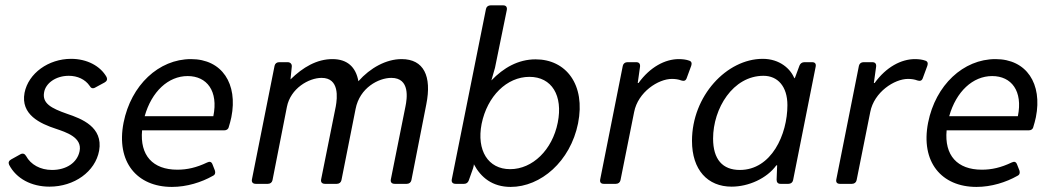

<svg xmlns="http://www.w3.org/2000/svg" viewBox="-20 -698 3996 729"><path d="M168 10.7C261.7 10.7 341.8 -45.9 356.4 -126C372.1 -215.8 290 -247.1 235.4 -265.6C173.8 -287.1 139.6 -305.7 147.5 -347.7C153.3 -381.8 191.4 -410.2 241.2 -410.2C274.4 -410.2 303.7 -396.5 320.3 -372.1C325.2 -363.3 332 -360.4 340.8 -365.2L377 -384.8C385.7 -389.6 388.7 -396.5 384.8 -405.3C361.3 -447.3 310.5 -474.6 250 -474.6C164.1 -474.6 87.9 -419.9 73.2 -345.7C57.6 -262.7 132.8 -228.5 192.4 -209C229.5 -196.3 293 -176.8 282.2 -124C273.4 -80.1 231.4 -52.7 177.7 -52.7C132.8 -52.7 96.7 -73.2 79.1 -105.5C74.2 -114.3 66.4 -117.2 57.6 -112.3L22.5 -92.8C13.7 -87.9 10.7 -81.1 14.6 -72.3C42 -19.5 99.6 10.7 168 10.7Z M705.1 -473.6C583 -473.6 477.5 -375 449.2 -232.4C419.9 -83 500 11.7 632.8 11.7C689.5 11.7 745.1 -5.9 788.1 -30.3C796.9 -34.2 798.8 -42 795.9 -50.8L787.1 -73.2C783.2 -84 776.4 -85.9 766.6 -81.1C725.6 -61.5 690.4 -53.7 653.3 -53.7C559.6 -53.7 510.7 -108.4 519.5 -203.1H831.1C839.8 -203.1 846.7 -207 848.6 -215.8C852.5 -227.5 855.5 -240.2 858.4 -252.9C883.8 -379.9 823.2 -473.6 705.1 -473.6ZM790 -256.8H529.3C555.7 -350.6 619.1 -409.2 692.4 -409.2C765.6 -409.2 809.6 -352.5 790 -256.8Z M1504.9 -473.6C1446.3 -473.6 1385.7 -440.4 1340.8 -389.6C1331.1 -444.3 1297.9 -473.6 1242.2 -473.6C1182.6 -473.6 1129.9 -442.4 1083 -396.5L1087.9 -445.3C1088.9 -455.1 1082 -461.9 1072.3 -461.9H1040C1031.2 -461.9 1024.4 -457 1022.5 -448.2L936.5 -16.6C934.6 -5.9 940.4 0 951.2 0H997.1C1005.9 0 1012.7 -4.9 1014.6 -13.7L1069.3 -292C1083 -362.3 1152.3 -402.3 1201.2 -402.3C1269.5 -402.3 1260.7 -326.2 1254.9 -293.9L1199.2 -16.6C1197.3 -5.9 1203.1 0 1213.9 0H1258.8C1267.6 0 1274.4 -4.9 1276.4 -13.7L1330.1 -284.2C1345.7 -365.2 1418 -402.3 1465.8 -402.3C1538.1 -402.3 1525.4 -323.2 1519.5 -293.9L1463.9 -16.6C1461.9 -5.9 1467.8 0 1478.5 0H1524.4C1533.2 0 1540 -4.9 1542 -13.7L1598.6 -301.8C1620.1 -409.2 1588.9 -473.6 1504.9 -473.6Z M2013.7 -472.7C1947.3 -472.7 1891.6 -440.4 1845.7 -392.6L1859.4 -440.4L1904.3 -660.2C1906.2 -670.9 1901.4 -677.7 1890.6 -677.7H1842.8C1834 -677.7 1827.1 -672.9 1825.2 -664.1L1695.3 -16.6C1693.4 -5.9 1699.2 0 1710 0H1742.2C1751 0 1756.8 -4.9 1759.8 -12.7L1776.4 -59.6C1778.3 -66.4 1779.3 -71.3 1779.3 -74.2C1805.7 -24.4 1849.6 11.7 1918.9 11.7C2033.2 11.7 2145.5 -85 2174.8 -229.5C2204.1 -377 2128.9 -472.7 2013.7 -472.7ZM2097.7 -232.4C2077.1 -128.9 2002 -55.7 1917 -55.7C1833 -55.7 1789.1 -127 1808.6 -227.5C1830.1 -333 1904.3 -406.2 1990.2 -406.2C2075.2 -406.2 2118.2 -335 2097.7 -232.4Z M2557.6 -473.6C2504.9 -473.6 2448.2 -443.4 2404.3 -382.8H2401.4L2410.2 -445.3C2411.1 -456.1 2406.2 -461.9 2395.5 -461.9H2362.3C2353.5 -461.9 2346.7 -457 2344.7 -448.2L2258.8 -16.6C2256.8 -5.9 2261.7 0 2272.5 0H2318.4C2327.1 0 2334 -4.9 2335.9 -13.7L2387.7 -272.5C2402.3 -348.6 2479.5 -398.4 2531.2 -398.4C2543.9 -398.4 2556.6 -396.5 2566.4 -392.6C2576.2 -389.6 2583 -390.6 2586.9 -400.4L2604.5 -448.2C2607.4 -457 2606.4 -464.8 2596.7 -467.8C2585.9 -471.7 2572.3 -473.6 2557.6 -473.6Z M2757.8 10.7C2822.3 10.7 2891.6 -20.5 2927.7 -70.3H2930.7L2928.7 -15.6C2928.7 -5.9 2933.6 0 2943.4 0H2973.6C2982.4 0 2989.3 -4.9 2991.2 -13.7L3077.1 -445.3C3079.1 -456.1 3074.2 -461.9 3063.5 -461.9H3034.2C3025.4 -461.9 3018.6 -457 3015.6 -449.2L2999 -404.3L2996.1 -400.4C2982.4 -435.5 2941.4 -474.6 2876 -474.6C2739.3 -474.6 2607.4 -334 2607.4 -163.1C2607.4 -52.7 2667 10.7 2757.8 10.7ZM2789.1 -52.7C2723.6 -52.7 2687.5 -92.8 2687.5 -171.9C2687.5 -286.1 2762.7 -410.2 2878.9 -410.2C2932.6 -410.2 2969.7 -370.1 2969.7 -298.8C2969.7 -187.5 2909.2 -52.7 2789.1 -52.7Z M3454.1 -473.6C3401.4 -473.6 3344.7 -443.4 3300.8 -382.8H3297.9L3306.6 -445.3C3307.6 -456.1 3302.7 -461.9 3292 -461.9H3258.8C3250 -461.9 3243.2 -457 3241.2 -448.2L3155.3 -16.6C3153.3 -5.9 3158.2 0 3168.9 0H3214.8C3223.6 0 3230.5 -4.9 3232.4 -13.7L3284.2 -272.5C3298.8 -348.6 3376 -398.4 3427.7 -398.4C3440.4 -398.4 3453.1 -396.5 3462.9 -392.6C3472.7 -389.6 3479.5 -390.6 3483.4 -400.4L3501 -448.2C3503.9 -457 3502.9 -464.8 3493.2 -467.8C3482.4 -471.7 3468.8 -473.6 3454.1 -473.6Z M3759.8 -473.6C3637.7 -473.6 3532.2 -375 3503.9 -232.4C3474.6 -83 3554.7 11.7 3687.5 11.7C3744.1 11.7 3799.8 -5.9 3842.8 -30.3C3851.6 -34.2 3853.5 -42 3850.6 -50.8L3841.8 -73.2C3837.9 -84 3831.1 -85.9 3821.3 -81.1C3780.3 -61.5 3745.1 -53.7 3708 -53.7C3614.3 -53.7 3565.4 -108.4 3574.2 -203.1H3885.7C3894.5 -203.1 3901.4 -207 3903.3 -215.8C3907.2 -227.5 3910.2 -240.2 3913.1 -252.9C3938.5 -379.9 3877.9 -473.6 3759.8 -473.6ZM3844.7 -256.8H3584C3610.4 -350.6 3673.8 -409.2 3747.1 -409.2C3820.3 -409.2 3864.3 -352.5 3844.7 -256.8Z"/></svg>

Font: Ed Sans Neue
Style: Italic
Weight: 400
Italic angle: -11°
Designer: Stephen Hutchings
Version: Version 1.004;PS 001.004;hotconv 1.0.88;makeotf.lib2.5.64775